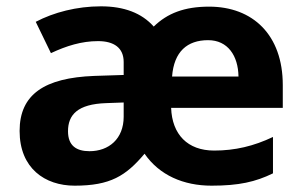

<svg xmlns="http://www.w3.org/2000/svg" viewBox="-20 -577 957 607"><path d="M641 -556C563 -556 509 -535 466 -493C428 -536 372 -557 299 -557C223 -557 150 -538 93 -508L141 -409C190 -432 238 -447 290 -447C340 -447 371 -426 371 -381V-340L278 -337C121 -331 42 -279 42 -163C42 -45 122 10 216 10C329 10 378 -21 437 -91C484 -23 560 10 649 10C735 10 788 -2 843 -29V-144C782 -115 723 -101 657 -101C573 -101 524 -152 521 -236H874V-308C874 -467 779 -556 641 -556ZM638 -450C700 -450 733 -401 734 -335H524C530 -414 572 -450 638 -450ZM316 -251 371 -253V-208C371 -138 324 -99 263 -99C222 -99 195 -116 195 -162C195 -214 225 -248 316 -251Z"/></svg>

Font: Noto Sans Gujarati
Style: Bold
Weight: 700
Designer: Jelle Bosma - Monotype Design Team, Universal Thirst
Foundry: Monotype Imaging Inc.
Version: Version 2.106